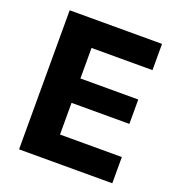

<svg xmlns="http://www.w3.org/2000/svg" viewBox="-130 -819 855 925"><g transform="rotate(20 298.0 -356.5)"><path d="M70 0V-713H543.5V-578.5H231V-422H527.5V-297H231V-134.5H548V0Z"/></g></svg>

Font: Heraclito
Style: Bold
Weight: 700
Designer: Kostas Bartsokas (font) & Cristiano Sobral (main changes)
Foundry: Kostas Bartsokas (font) & Cristiano Sobral (main changes)
Version: Version 1.00;July 8, 2020;FontCreator 13.0.0.2655 64-bit